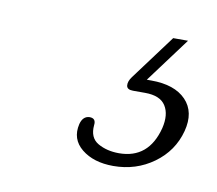

<svg xmlns="http://www.w3.org/2000/svg" viewBox="-40 -52 352 312"><g transform="rotate(10 135.5 104.0)"><path d="M223.5 -7H248L193 67H200.5Q239 67 257.8 86.5Q276.5 106 268 138.5Q259 172.5 230 193.5Q201 214.5 163.5 214.5Q131 214.5 111.2 198.5Q91.5 182.5 97.5 157Q101 143.5 112 143Q123 143 121.5 154.5Q119.5 175.5 134.2 184Q149 192.5 169 192.5Q218 192.5 231.5 140Q237 117 228 102.8Q219 88.5 194 88.5H174Q164 88.5 163.2 81.8Q162.5 75 168.5 67Z"/></g></svg>

Font: Fraunces 9pt S050 Thin
Style: Italic
Weight: 100
Italic angle: -16°
Version: Version 1.000; ttfautohint (v1.8.3)